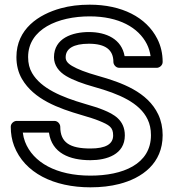

<svg xmlns="http://www.w3.org/2000/svg" viewBox="-20 -766 752 821"><path d="M363.4 -696C488.5 -696 571.9 -648.3 607.9 -577.7C616 -561.7 621.5 -543.2 623.9 -526H512.8C499.9 -598.8 434.9 -629 360.1 -629C290.4 -629 210.8 -603.3 210.8 -521C210.8 -486.8 231.7 -459.4 262.6 -441C292.1 -423.5 332.5 -408.4 384.2 -393.9C488.8 -364.6 577.4 -326.9 611.4 -255.2C620.5 -236 625.5 -214.3 625.5 -188C625.5 -63.5 504.8 -15 366.7 -15C221.4 -15 121.1 -71.1 87 -159.9C82.4 -172 79.2 -185.2 77.5 -199H189.3C201.8 -110.9 277.9 -81 366.7 -81C435.7 -81 513.8 -105.1 513.8 -187C513.8 -253.8 464.8 -278.3 423 -295.6C401.6 -304.5 374.3 -312.9 342.8 -322C244.2 -350.8 155.6 -387.5 117.2 -453.6C106 -472.7 100.2 -495 100.2 -522C100.2 -641.7 228.1 -696 363.4 -696ZM366.7 -131C277.9 -131 237.7 -156.9 237.7 -224C237.7 -234.7 227.8 -249 212.7 -249H51C40.3 -249 26 -239.1 26 -224C26 -194.7 30.7 -167.2 40.3 -142.1C84.7 -26.3 210.4 35 366.7 35C411.7 35 452.8 30.3 490.1 20.7C587.8 -4.5 675.5 -67.4 675.5 -188C675.5 -220.4 669.1 -250.4 656.6 -276.8C611 -372.8 502.2 -412.7 397.6 -442.1C348.2 -455.9 311.5 -470.2 288.2 -484C266.3 -496.9 260.8 -508.5 260.8 -521C260.8 -558.2 294.3 -579 360.1 -579C431.4 -579 464.9 -552.6 464.9 -501C464.9 -490.3 474.8 -476 489.9 -476H650.5C661.2 -476 675.5 -485.9 675.5 -501C675.5 -536.5 667.9 -570 652.4 -600.3C605.5 -692.6 500.5 -746 363.4 -746C319 -746 277.9 -741 240.2 -730.6C145.6 -704.6 50.2 -642.3 50.2 -522C50.2 -487.6 57.9 -456 73.9 -428.4C124.9 -340.9 229.5 -303 329 -274C360.3 -264.8 385 -257.2 403.9 -249.4C446.6 -231.7 463.8 -222.6 463.8 -187C463.8 -150.1 432.5 -131 366.7 -131Z"/></svg>

Font: Asimov
Style: WidOu
Weight: 500
Designer: Google
Version: Version 2.000980; 2014